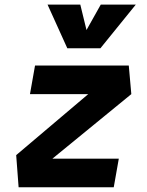

<svg xmlns="http://www.w3.org/2000/svg" viewBox="-20 -796 626 816"><path d="M538.1 -396 127.4 -60.1 48.8 -136.7 447.8 -474.6ZM484.9 -121.6 463.4 0H59.1L48.8 -136.7L79.1 -121.6ZM538.1 -396H107.4L128.9 -517.6H527.3ZM266.1 -590.8 182.1 -776.4H321.3L350.6 -656.2H340.8L408.2 -776.4H557.1L406.7 -590.8Z"/></svg>

Font: Cascadia Code PL
Style: Italic
Weight: 400
Italic angle: -10°
Monospace: yes
Designer: Aaron Bell
Foundry: Saja Typeworks
Version: Version 2404.023